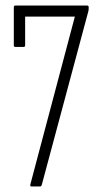

<svg xmlns="http://www.w3.org/2000/svg" viewBox="-20 -675 351 695"><path d="M93 0Q91 0 90 -2Q89 -4 90 -8L251 -615H71V-511Q71 -505 65 -505H36Q30 -505 30 -511V-649Q30 -655 36 -655H295Q301 -655 301 -649V-644Q301 -639 300 -635L131 -5Q129 0 125 0Z"/></svg>

Font: Sofia Sans Extra Condensed Light
Style: Regular
Weight: 300
Designer: Botio Nikoltchev, Ani Petrova
Foundry: lettersoup
Version: Version 4.101